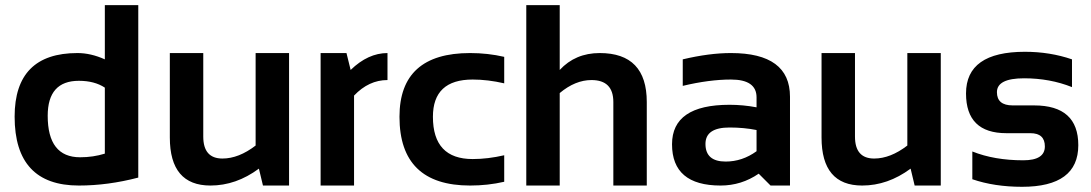

<svg xmlns="http://www.w3.org/2000/svg" viewBox="-20 -718 4222 743"><path d="M385.7 -378.9Q345.7 -405.3 285.2 -405.3Q164.6 -405.3 164.6 -270Q164.6 -109.4 290 -109.4Q340.8 -109.4 385.7 -123.5ZM515.1 -30.8Q397.5 0 285.2 0Q36.6 0 36.6 -266.6Q36.6 -512.7 279.8 -512.7Q331.5 -512.7 385.7 -488.3V-698.2H515.1Z M1098.6 -512.7V0H997.6L981.9 -65.4Q893.6 0 794.4 0Q637.2 0 637.2 -186V-512.7H766.6V-189.5Q766.6 -104.5 840.8 -104.5Q903.8 -104.5 969.2 -154.8V-512.7Z M1220.7 0V-512.7H1320.8L1336.9 -447.3Q1404.3 -512.7 1479.5 -512.7V-408.2Q1407.2 -408.2 1350.1 -348.1V0Z M1931.2 -14.6Q1867.7 0 1799.3 0Q1525.9 0 1525.9 -266.1Q1525.9 -512.7 1799.3 -512.7Q1867.7 -512.7 1931.2 -498V-395.5Q1867.7 -410.2 1809.1 -410.2Q1655.3 -410.2 1655.3 -266.1Q1655.3 -102.5 1809.1 -102.5Q1867.7 -102.5 1931.2 -117.2Z M2016.6 0V-698.2H2146V-447.3Q2206.5 -512.7 2300.8 -512.7Q2482.9 -512.7 2482.9 -323.2V0H2353.5V-323.2Q2353.5 -408.2 2269 -408.2Q2206.1 -408.2 2146 -357.9V0Z M2580.6 -159.7Q2580.6 -312.5 2803.2 -312.5Q2855.5 -312.5 2907.7 -302.7V-341.3Q2907.7 -410.2 2808.6 -410.2Q2724.6 -410.2 2622.1 -385.7V-488.3Q2724.6 -512.7 2808.6 -512.7Q3037.1 -512.7 3037.1 -343.8V0H2961.9L2916 -45.9Q2849.1 0 2768.6 0Q2580.6 0 2580.6 -159.7ZM2803.2 -224.6Q2710 -224.6 2710 -161.1Q2710 -92.8 2788.1 -92.8Q2852.5 -92.8 2907.7 -132.8V-214.8Q2858.9 -224.6 2803.2 -224.6Z M3620.6 -512.7V0H3519.5L3503.9 -65.4Q3415.5 0 3316.4 0Q3159.2 0 3159.2 -186V-512.7H3288.6V-189.5Q3288.6 -104.5 3362.8 -104.5Q3425.8 -104.5 3491.2 -154.8V-512.7Z M3742.7 -24.4V-131.8Q3828.1 -97.7 3939.9 -97.7Q4023.4 -97.7 4023.4 -151.4Q4023.4 -202.6 3967.3 -202.6H3874.5Q3718.3 -202.6 3718.3 -356.4Q3718.3 -517.6 3946.3 -517.6Q4043 -517.6 4128.4 -488.3V-380.9Q4043 -415 3942.9 -415Q3837.9 -415 3837.9 -361.3Q3837.9 -310.1 3898.9 -310.1H3981.9Q4152.8 -310.1 4152.8 -156.2Q4152.8 4.9 3935.1 4.9Q3828.1 4.9 3742.7 -24.4Z"/></svg>

Font: SansationBold
Style: Bold
Weight: 700
Designer: Bernd Montag
Version: Version 1.301